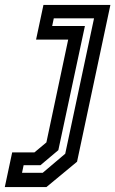

<svg xmlns="http://www.w3.org/2000/svg" viewBox="-78 -560 469 780"><path d="M-58.5 200 -28.5 59H62L110.5 18.5L199 -399H68.5L98.5 -540H370.5L235 97L110.5 200ZM11.5 142H95.5L187 64.5L304 -485.5H140.5L134 -454.5H267L159 50L86.5 111H18Z"/></svg>

Font: Tourney Expanded SemiBold
Style: Italic
Weight: 600
Width: 7
Italic angle: -12°
Designer: Tyler Finck
Foundry: Etcetera Type Co
Version: Version 1.010; ttfautohint (v1.8.3)